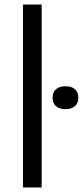

<svg xmlns="http://www.w3.org/2000/svg" viewBox="-20 -828 366 848"><path d="M81.5 0V-808H164V0ZM269 -346Q241.5 -346 226.8 -359.5Q212 -373 212 -396.5Q212 -420 226.8 -433.5Q241.5 -447 269 -447Q297 -447 311.5 -433.5Q326 -420 326 -396.5Q326 -373 311.5 -359.5Q297 -346 269 -346Z"/></svg>

Font: Encode Sans SemiExpanded
Style: Regular
Weight: 400
Width: 6
Designer: Multiple Designers
Foundry: Impallari Type
Version: Version 3.002